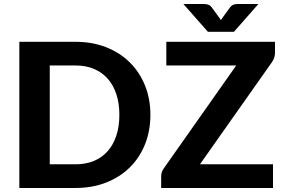

<svg xmlns="http://www.w3.org/2000/svg" viewBox="-20 -933 1410 953"><path d="M726.5 -363Q726.5 -283.5 699.8 -216.8Q673 -150 624.2 -102Q575.5 -54 507 -27Q438.5 0 355 0H76V-725.5H355Q438.5 -725.5 507 -698.5Q575.5 -671.5 624.2 -623.2Q673 -575 699.8 -508.5Q726.5 -442 726.5 -363ZM572.5 -363Q572.5 -420 557.5 -465.5Q542.5 -511 514.5 -542.5Q486.5 -574 446.2 -591Q406 -608 355 -608H227V-117.5H355Q406 -117.5 446.2 -134.2Q486.5 -151 514.5 -182.8Q542.5 -214.5 557.5 -260Q572.5 -305.5 572.5 -363ZM1345 -670.5Q1345 -659 1341.2 -647.2Q1337.5 -635.5 1330.5 -625.5L972.5 -117.5H1335V0H780V-58.5Q780 -69 783.5 -79.2Q787 -89.5 793.5 -98L1152.5 -608H805.5V-725.5H1345ZM1262.5 -913 1141 -775H1012L890.5 -913H990.5Q994.5 -913 999.5 -912.8Q1004.5 -912.5 1010 -911Q1015.5 -909.5 1020.8 -906.2Q1026 -903 1030.5 -897L1068.5 -845Q1071 -842 1072.8 -839Q1074.5 -836 1076.5 -833Q1078.5 -836 1080.2 -839Q1082 -842 1084.5 -845L1122 -896.5Q1126.5 -902.5 1131.8 -906Q1137 -909.5 1142.5 -911Q1148 -912.5 1153.2 -912.8Q1158.5 -913 1162.5 -913Z"/></svg>

Font: Lato 2
Style: Regular
Weight: 800
Designer: Lukasz Dziedzic with Adam Twardoch and Botio Nikoltchev
Foundry: tyPoland Lukasz Dziedzic
Version: Version 2.015; 2015-08-06; http://www.latofonts.com/